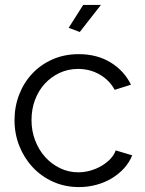

<svg xmlns="http://www.w3.org/2000/svg" viewBox="-20 -750 589 780"><path d="M304 -620 259 -637 318 -730H390ZM39 -262Q39 -317 58 -366Q77 -415 111.5 -451.5Q146 -488 194 -509Q242 -530 300 -530Q374 -530 429 -496.5Q484 -463 512 -406L446 -385Q424 -425 384.5 -447.5Q345 -470 297 -470Q257 -470 222.5 -454Q188 -438 162.5 -410.5Q137 -383 122.5 -345Q108 -307 108 -262Q108 -218 123 -179Q138 -140 164 -111.5Q190 -83 224.5 -66.5Q259 -50 298 -50Q323 -50 347.5 -57Q372 -64 393 -76.5Q414 -89 429 -105Q444 -121 450 -139L517 -119Q506 -91 485 -67.5Q464 -44 435.5 -26.5Q407 -9 372.5 0.5Q338 10 301 10Q244 10 196 -11.5Q148 -33 113 -70.5Q78 -108 58.5 -157Q39 -206 39 -262Z"/></svg>

Font: Boldmen
Style: Regular
Weight: 400
Designer: Matt McInerney, Pablo Impallari, Rodrigo Fuenzalida
Foundry: LIVING CONCEPT
Version: Version 1.000